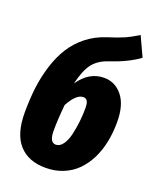

<svg xmlns="http://www.w3.org/2000/svg" viewBox="-143 -840 770 943"><g transform="rotate(20 241.5 -368.5)"><path d="M331.1 -496.1Q389.2 -496.1 427 -449Q464.8 -401.9 464.8 -313Q464.8 -258.3 454.8 -209Q444.8 -159.7 424.1 -118.2Q403.3 -76.7 373.3 -46.4Q343.3 -16.1 301.5 1Q259.8 18.1 210 18.1Q120.1 18.1 71 -36.6Q22 -91.3 22 -202.1Q22 -272.5 29.5 -333.5Q37.1 -394.5 55.4 -452.4Q73.7 -510.3 102.1 -555.2Q130.4 -600.1 173.8 -634.5Q217.3 -668.9 272.9 -687Q330.1 -705.1 360.4 -718.5Q390.6 -731.9 426.8 -754.9L474.1 -652.8Q415 -609.9 325.2 -580.1Q273.4 -563.5 245.6 -528.6Q217.8 -493.7 200.2 -418.9Q252.9 -496.1 331.1 -496.1ZM219.2 -106Q239.7 -106 255.4 -127.7Q271 -149.4 279.1 -184.1Q287.1 -218.8 291 -253.9Q294.9 -289.1 294.9 -323.2Q294.9 -350.1 288.1 -361.1Q281.2 -372.1 267.1 -372.1Q231 -372.1 193.8 -304.2Q186 -226.6 186 -166Q186 -106 219.2 -106Z"/></g></svg>

Font: Fira Sans Compressed ExtraBold
Style: Italic
Weight: 800
Width: 3
Italic angle: -8°
Designer: Carrois Corporate & Edenspiekermann AG
Foundry: Carrois Corporate GbR & Edenspiekermann AG
Version: Version 4.203;PS 004.203;hotconv 1.0.88;makeotf.lib2.5.64775